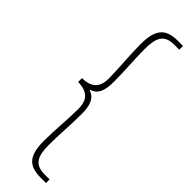

<svg xmlns="http://www.w3.org/2000/svg" viewBox="-319 -775 938 938"><g transform="rotate(45 149.5 -306.5)"><path d="M244 167H278V142H243C174 142 156 102 156 24C156 -48 163 -110 163 -191C163 -251 152 -290 109 -304V-308C152 -321 163 -359 163 -421C163 -502 156 -563 156 -636C156 -715 174 -754 243 -754H278V-780H244C165 -780 125 -750 125 -640C125 -559 134 -487 134 -408C134 -364 117 -320 40 -320V-293C117 -293 134 -249 134 -202C134 -125 125 -53 125 29C125 139 165 167 244 167Z"/></g></svg>

Font: Harano Aji Gothic KR ExtraLight
Style: Regular
Weight: 250
Foundry: Masamichi Hosoda
Version: HaranoAjiGothicKR-ExtraLight version 20220220;ttx 4.29.1